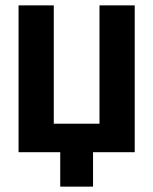

<svg xmlns="http://www.w3.org/2000/svg" viewBox="-20 -566 570 714"><path d="M49 0V-546H180V-106H350V-546H481V0H326V128H204V0Z"/></svg>

Font: Noto Sans Mono Condensed
Style: Bold
Weight: 700
Width: 3
Designer: Monotype Design Team
Foundry: Monotype Imaging Inc.
Version: Version 2.014